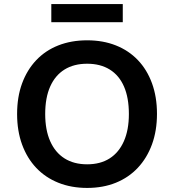

<svg xmlns="http://www.w3.org/2000/svg" viewBox="-20 -913 855 943"><path d="M408 10Q330 10 266.5 -15.5Q203 -41 158 -88.5Q113 -136 88.5 -203Q64 -270 64 -353Q64 -437 88.5 -503.5Q113 -570 158 -617.5Q203 -665 266.5 -690Q330 -715 408 -715Q486 -715 549 -690Q612 -665 657 -618Q702 -571 726.5 -504Q751 -437 751 -354Q751 -271 726.5 -204Q702 -137 657 -89Q612 -41 549 -15.5Q486 10 408 10ZM408 -106Q473 -106 518.5 -135Q564 -164 588.5 -219.5Q613 -275 613 -353Q613 -433 589 -488Q565 -543 519 -571.5Q473 -600 408 -600Q343 -600 297 -571.5Q251 -543 226.5 -488Q202 -433 202 -353Q202 -275 226.5 -219.5Q251 -164 297 -135Q343 -106 408 -106ZM232 -804V-893H583V-804Z"/></svg>

Font: Nunito Sans 9pt
Style: Bold
Weight: 700
Version: Version 3.101;gftools[0.9.27]